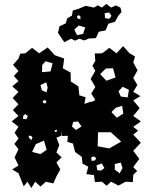

<svg xmlns="http://www.w3.org/2000/svg" viewBox="-20 -954 780 987"><path d="M75 -63 43 -83 75 -103 55 -145 75 -187 54 -214 75 -242 55 -272 75 -302 40 -330 75 -358 46 -388 75 -418 45 -450 75 -482 43 -510 75 -537 51 -563 75 -589 47 -621 75 -653 84 -678 110 -680 145 -708 181 -680 225 -710 262 -670 310 -653 303 -603 343 -581 344 -535 383 -510 388 -464 420 -454 414 -420 449 -432 450 -429 470 -440 449 -473 470 -507 446 -548 470 -590 455 -616 470 -641 467 -679 505 -680 542 -708 579 -680 613 -717 646 -680 674 -664 665 -633 687 -593 665 -553 686 -517 665 -482 702 -460 665 -438 698 -398 665 -358 704 -330 665 -302 690 -282 665 -262 704 -220 665 -179 696 -137 665 -95 685 -75 665 -55 663 -18 626 -20 589 0 551 -20 528 1 504 -20 468 -18 463 -54 424 -59 434 -97 404 -113 401 -147 366 -173 355 -216 326 -225 329 -256 299 -255 292 -285 296 -257 270 -246 285 -208 270 -170 297 -145 270 -119 290 -83 270 -47 254 -11 216 -20 188 5 161 -20 141 13 121 -20 102 4ZM250 -629 214 -639 197 -620 196 -583 240 -587ZM561 -603 524 -602 495 -573 527 -539 574 -556ZM218 -531 188 -517 195 -490 219 -479 225 -503ZM643 -492 611 -508 589 -485 601 -458 636 -453ZM217 -437 206 -439 199 -433 203 -424 217 -423ZM608 -410 575 -400 553 -378 580 -349 614 -370ZM123 -358 109 -368 100 -359 98 -343 116 -341ZM381 -330 356 -327 350 -303 371 -286 399 -304ZM269 -287 262 -284V-275L270 -277L275 -282ZM550 -274H484L482 -202L541 -191L603 -226ZM139 -256H126L131 -243L142 -234L147 -248ZM206 -231 164 -213 145 -173 188 -162 220 -184ZM475 -141 463 -150 449 -145 451 -127 468 -129ZM601 -118 570 -111V-82L595 -63L610 -90ZM517 -90 503 -114 476 -104 480 -79 499 -77ZM278 -785 286 -819 318 -834 326 -860 350 -874 354 -900 379 -907 420 -924 463 -915 483 -927 503 -915 527 -934 551 -915 575 -926 599 -915 605 -892 589 -874 571 -842 537 -832 523 -798 488 -791 473 -758 437 -756 413 -746 388 -755 366 -745 345 -755 311 -737ZM553 -873 541 -890 518 -886 520 -861 542 -857ZM393 -871 383 -876 375 -869 379 -859 394 -855ZM418 -813 385 -823 362 -802 376 -773 407 -780Z"/></svg>

Font: Rubik Gemstones
Style: Regular
Weight: 400
Designer: Hubert and Fischer, NaN
Foundry: Hubert and Fischer, NaN
Version: Version 2.200